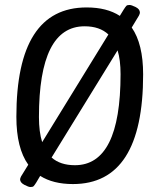

<svg xmlns="http://www.w3.org/2000/svg" viewBox="-20 -736 624 774"><path d="M103 18Q95 18 78 9Q61 0 61 -13Q61 -17 65 -25L94 -72Q46 -139 46 -265Q46 -706 329 -706Q411 -706 463 -672L479 -698Q486 -709 489.5 -712.5Q493 -716 502 -716Q510 -716 527 -707.5Q544 -699 544 -685Q544 -681 540 -673L511 -625Q557 -559 557 -436Q557 6 274 6Q194 6 142 -27L126 0Q119 11 115.5 14.5Q112 18 103 18ZM137 -264Q137 -204 150 -163L417 -597Q382 -630 321 -630Q137 -630 137 -264ZM282 -70Q466 -70 466 -437Q466 -494 454 -533L188 -101Q223 -70 282 -70Z"/></svg>

Font: Asap Condensed Condensed Regular
Style: Italic
Weight: 400
Width: 3
Italic angle: -6°
Designer: Pablo Cosgaya
Foundry: Omnibus-Type
Version: Version 3.001; ttfautohint (v1.8.4.7-5d5b)